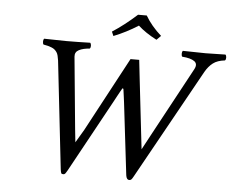

<svg xmlns="http://www.w3.org/2000/svg" viewBox="-55 -870 1151 946"><g transform="rotate(5 520.5 -397.5)"><path d="M217 -546Q215 -559 212.5 -569.5Q210 -580 205 -587Q200 -594 194 -599Q188 -604 179 -607.5Q170 -611 161 -613.5Q152 -616 139 -618Q135 -622 135 -632Q135 -642 139 -647Q211 -645 247 -645Q301 -645 367 -647Q372 -642 372 -632Q372 -622 367 -618Q335 -616 314.5 -605.5Q294 -595 296 -572L330 -218L337 -152L375 -216L572 -584H615Q622 -520 626 -486L658 -207L665 -146L702 -215L889 -561Q904 -588 885.5 -601.5Q867 -615 825 -618Q821 -622 821 -632Q821 -642 825 -647Q905 -645 938 -645Q970 -645 1036 -647Q1041 -642 1041 -632Q1041 -622 1036 -618Q999 -614 977.5 -597.5Q956 -581 940 -553L639 -11Q632 2 628 6Q624 10 618 10Q604 10 601 -12L559 -367Q557 -382 555.5 -394Q554 -406 552.5 -416Q551 -426 550 -434Q549 -437 545 -437Q542 -433 536 -421.5Q530 -410 522 -396Q514 -382 508 -370L312 -12Q304 2 300.5 6Q297 10 291 10Q283 10 281 5.5Q279 1 277 -12ZM633 -805Q663 -754 712 -711L691 -690Q635 -719 599 -752Q541 -715 478 -690L469 -711Q528 -749 590 -805Z"/></g></svg>

Font: Linux Libertine O
Style: Italic
Weight: 400
Italic angle: -12°
Designer: Philipp H. Poll
Foundry: Philipp H. Poll
Version: Version 5.1.6